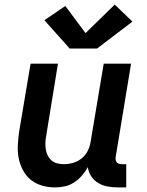

<svg xmlns="http://www.w3.org/2000/svg" viewBox="-20 -807 640 835"><path d="M219 8Q190 8 162.5 0Q135 -8 114 -25Q93 -42 80 -66.5Q67 -91 61.5 -118Q56 -145 57.5 -174.5Q59 -204 63 -233L113 -530H232L181 -217Q178 -202 177.5 -187Q177 -172 179 -158Q181 -144 187.5 -131Q194 -118 204.5 -109Q215 -100 229 -96.5Q243 -93 258 -93Q278 -93 298.5 -99Q319 -105 335.5 -118.5Q352 -132 361.5 -151Q371 -170 374 -190L431 -530H550L483 -124Q482 -118 483 -112Q484 -106 487.5 -101.5Q491 -97 497 -95Q503 -93 510 -93H529V8H493Q470 8 448 4Q426 0 407.5 -11Q389 -22 377 -40Q365 -58 362 -80Q351 -60 336 -43Q321 -26 302 -13.5Q283 -1 261.5 3.5Q240 8 219 8ZM283 -596 173 -719 264 -781 352 -663 479 -787 556 -713 402 -596Z"/></svg>

Font: Iosevka Curly Extended
Style: Bold Italic
Weight: 700
Width: 7
Italic angle: -9°
Monospace: yes
Designer: Belleve Invis
Foundry: Belleve Invis
Version: Version 11.1.0; ttfautohint (v1.8.3)